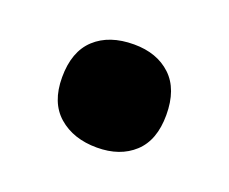

<svg xmlns="http://www.w3.org/2000/svg" viewBox="-49 -246 393 329"><g transform="rotate(20 147.5 -82.0)"><path d="M52 -81Q52 -128 78 -152Q104 -176 149 -176Q191 -176 216.5 -152Q242 -128 242 -81Q242 -35 216.5 -11.5Q191 12 149 12Q106 12 79 -11.5Q52 -35 52 -81Z"/></g></svg>

Font: Noto Sans Kannada Condensed Black
Style: Regular
Weight: 900
Width: 3
Designer: Jelle Bosma - Monotype Design Team
Foundry: Monotype Imaging Inc.
Version: Version 2.005; ttfautohint (v1.8.4.7-5d5b)